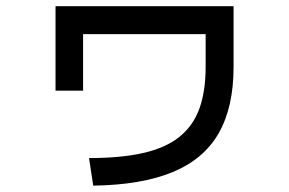

<svg xmlns="http://www.w3.org/2000/svg" viewBox="-20 -603 920 611"><path d="M263.3 -100Q364.4 -100 435.6 -116.1Q506.7 -132.2 550.6 -167.2Q594.4 -202.2 614.4 -257.2Q634.4 -312.2 634.4 -390V-494.4H244.4V-314.4H156.7V-583.3H723.3V-390Q723.3 -262.2 676.1 -179.4Q628.9 -96.7 530 -55.6Q431.1 -14.4 276.7 -12.2Z"/></svg>

Font: Paperlogy 5 Medium
Style: Regular
Weight: 500
Designer: redesigned by Lee Juim, glyphs from Gmarket Sans & Montserrat
Foundry: PT&
Version: Version 1.001